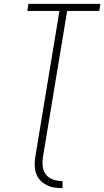

<svg xmlns="http://www.w3.org/2000/svg" viewBox="-20 -755 542 998"><path d="M305 223Q283 223 261.5 219.5Q240 216 221.5 206.5Q203 197 189 182Q175 167 168 147.5Q161 128 160.5 106.5Q160 85 163 63L289 -698H122L128 -735H502L496 -698H329L203 63Q201 79 201 95.5Q201 112 205.5 126.5Q210 141 219.5 153Q229 165 243 172.5Q257 180 272.5 183Q288 186 305 186Z"/></svg>

Font: Iosevka SS18 Extralight
Style: Italic
Weight: 200
Italic angle: -9°
Monospace: yes
Designer: Belleve Invis
Foundry: Belleve Invis
Version: Version 25.1.1; ttfautohint (v1.8.4)